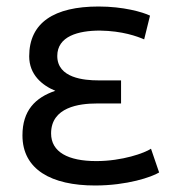

<svg xmlns="http://www.w3.org/2000/svg" viewBox="-20 -554 540 590"><path d="M287 -460C357 -459 402 -442 423 -433L441 -506C418 -517 359 -534 283 -534C146.4 -534 69.7 -484.5 69.7 -381C69.7 -324.6 109.4 -291.7 150 -275C88 -254 49 -214 49 -138C49 -33 138 16 272 16C371 16 446 -10 469 -24L444 -97C425 -84 356 -59 276 -59C189 -59 137 -87 137 -144C137 -225 224 -236 277 -236H352V-307H282C239 -307 156 -314 156 -382C156 -442.6 220.3 -460 287 -460Z"/></svg>

Font: Repo
Style: Regular
Weight: 400
Designer: Stefan Peev
Foundry: Context Ltd
Version: Version 0.000